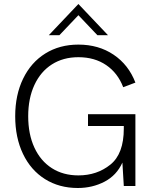

<svg xmlns="http://www.w3.org/2000/svg" viewBox="-20 -930 768 960"><path d="M56 -349Q56 -455 95.5 -536.5Q135 -618 206.5 -662.5Q278 -707 372 -707Q473 -707 548 -656.5Q623 -606 657 -517L596 -494Q569 -565 511 -604.5Q453 -644 372 -644Q296 -644 239.5 -608Q183 -572 152 -505Q121 -438 121 -349Q121 -259 152 -192Q183 -125 239.5 -89Q296 -53 372 -53Q465 -53 532 -107Q599 -161 599 -287V-300H420V-359H657V0H599L592 -117Q563 -53 502.5 -21.5Q442 10 369 10Q276 10 205 -34.5Q134 -79 95 -160.5Q56 -242 56 -349ZM372 -910 520 -754H467L372 -854L277 -754H224Z"/></svg>

Font: Hanken Grotesk Light
Style: Regular
Weight: 300
Designer: Alfredo Marco Pradil
Foundry: Hanken Design Co.
Version: Version 3.014